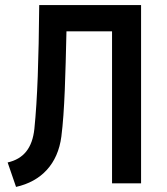

<svg xmlns="http://www.w3.org/2000/svg" viewBox="-20 -720 656 754"><path d="M10 -82 43 14C142 -8 207 -76 221 -184C234 -286 237 -427 241 -597H420V0H534V-700H134C132 -486 127 -331 115 -214C107 -138 72 -96 10 -82Z"/></svg>

Font: Finlandica Medium
Style: Regular
Weight: 500
Designer: Niklas Ekholm, Juho Hiilivirta, Jaakko Suomalainen
Foundry: Helsinki Type Studio
Version: Version 2.000;Glyphs 3.2 (3202)